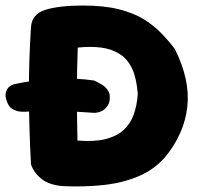

<svg xmlns="http://www.w3.org/2000/svg" viewBox="-71 -671 731 694"><path d="M162 2Q108 -1 79.5 -24Q51 -47 41 -77Q34 -205 33.5 -329.5Q33 -454 41 -571Q43 -620 93 -635.5Q143 -651 229 -651Q305 -651 358.5 -637.5Q412 -624 448.5 -601.5Q485 -579 512 -551Q539 -523 561 -494Q617 -382 606 -284.5Q595 -187 525 -102Q484 -56 426.5 -32.5Q369 -9 301 -2Q233 5 162 2ZM209 -163Q268 -158 309 -168Q350 -178 375 -200.5Q400 -223 412 -256Q424 -289 427 -331Q423 -387 407 -422Q391 -457 362 -475.5Q333 -494 295 -499Q257 -504 210 -499Q207 -418 207 -334Q207 -250 209 -163ZM18 -267Q17 -267 4 -267.5Q-9 -268 -24.5 -276Q-40 -284 -47 -307Q-53 -324 -50 -336Q-47 -348 -40.5 -354.5Q-34 -361 -28 -363.5Q-22 -366 -22 -366Q-1 -371 24.5 -375Q50 -379 78 -382.5Q106 -386 137 -387Q168 -388 201 -386.5Q234 -385 269 -380Q269 -380 277.5 -376Q286 -372 297.5 -365Q309 -358 317.5 -346.5Q326 -335 326 -320Q326 -300 317.5 -288Q309 -276 298.5 -270.5Q288 -265 279.5 -264Q271 -263 271 -263Q236 -265 209 -267Q182 -269 160 -269.5Q138 -270 116.5 -270Q95 -270 71.5 -269.5Q48 -269 18 -267Z"/></svg>

Font: Sour Gummy Black ExtraBold
Style: Regular
Weight: 800
Version: Version 1.000